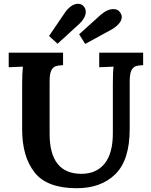

<svg xmlns="http://www.w3.org/2000/svg" viewBox="-20 -978 800 1014"><path d="M26 0ZM665 -547V-297Q665 -133 589.5 -58.5Q514 16 385 16Q228 16 162.5 -67.5Q97 -151 97 -294V-536Q97 -592 101 -626L26 -623V-700H313V-634Q287 -633 272.5 -627.5Q258 -622 250 -604Q242 -586 242 -547V-272Q242 -60 410 -60Q489 -60 532.5 -114Q576 -168 576 -274V-536Q576 -603 580 -626L504 -623V-700H736V-634Q709 -633 695 -627.5Q681 -622 673 -604Q665 -586 665 -547ZM433 -916Q433 -900 424 -883.5Q415 -867 401 -854L284 -747L239 -788L324 -913Q338 -933 356 -945.5Q374 -958 392 -958Q406 -958 418 -949Q433 -935 433 -916ZM623 -888Q623 -870 608 -853Q593 -836 571 -823L430 -746L398 -797L511 -899Q547 -930 579 -930Q605 -930 616 -910Q623 -900 623 -888Z"/></svg>

Font: Sumana
Style: Bold
Weight: 700
Designer: Cyreal, Alexei Vanyashin (Devanagari), Olga Karpushina (Latin)
Foundry: Cyreal
Version: Version 1.015;PS 001.015;hotconv 1.0.70;makeotf.lib2.5.58329